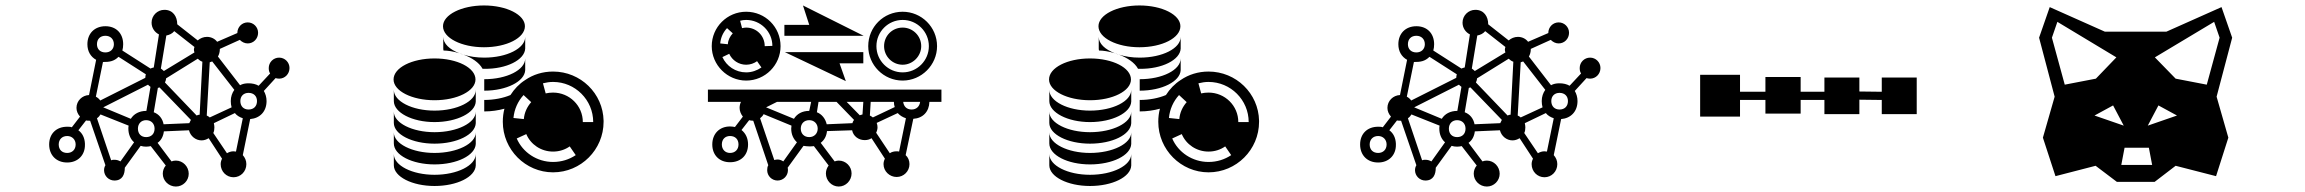

<svg xmlns="http://www.w3.org/2000/svg" viewBox="-20 -740 8440 703"><path d="M195 -211C195 -229 207 -242 226 -242C244 -242 257 -229 257 -211C257 -192 244 -180 226 -180C207 -180 195 -192 195 -211ZM450 -269C450 -248 458 -230 471 -219L421 -149C414 -153 407 -155 399 -155C395 -155 391 -155 387 -153L335 -307C341 -311 345 -316 348 -321L451 -280C450 -276 450 -272 450 -269ZM522 -430C524 -427 528 -425 531 -422L516 -334C490 -334 470 -323 459 -305L358 -347ZM485 -269C485 -287 497 -300 515 -300C534 -300 546 -287 546 -269C546 -250 534 -238 515 -238C497 -238 485 -250 485 -269ZM579 -285C575 -306 562 -322 543 -329L558 -418C560 -419 562 -419 564 -420L679 -301C677 -297 675 -293 673 -289ZM761 -253C764 -259 765 -266 765 -274C765 -279 764 -284 763 -289L840 -326C847 -317 857 -311 869 -307L844 -185C841 -185 838 -186 835 -186C826 -186 818 -183 811 -179ZM860 -370C860 -388 872 -400 890 -400C909 -400 921 -388 921 -370C921 -351 909 -339 890 -339C872 -339 860 -351 860 -370ZM335 -578C335 -597 347 -609 366 -609C384 -609 397 -597 397 -578C397 -560 384 -548 366 -548C347 -548 335 -560 335 -578ZM347 -372C343 -378 337 -383 331 -386L357 -513C380 -513 397 -515 414 -532L514 -468C513 -464 512 -460 512 -455ZM690 -558C690 -555 691 -551 692 -548L580 -480C577 -483 573 -486 569 -489L589 -610C600 -612 611 -617 618 -626L692 -568C691 -565 690 -561 690 -558ZM584 -438C586 -442 588 -448 588 -453L704 -525C709 -520 715 -516 721 -514L711 -320C707 -320 704 -319 700 -317ZM825 -370C825 -362 826 -354 828 -347L748 -310C745 -313 741 -315 737 -317L748 -512C752 -513 755 -514 757 -515L838 -411C830 -400 825 -386 825 -370ZM361 -117C361 -96 378 -79 399 -79C428 -79 437 -101 437 -126L495 -206C501 -204 508 -203 515 -203C521 -203 527 -204 532 -205L587 -134C580 -126 576 -115 576 -104C576 -78 598 -57 624 -57C650 -57 671 -78 671 -104C671 -130 650 -152 624 -152C618 -152 613 -151 608 -149L557 -217C570 -226 578 -241 580 -259L672 -263C677 -242 696 -226 718 -226C727 -226 736 -229 744 -234L793 -159C790 -153 788 -146 788 -139C788 -112 809 -91 835 -91C861 -91 882 -112 882 -139C882 -152 877 -163 869 -172L896 -304C932 -307 956 -332 956 -370C956 -384 952 -397 946 -407L989 -454C993 -453 997 -452 1002 -452C1023 -452 1040 -469 1040 -491C1040 -512 1023 -529 1002 -529C981 -529 964 -512 964 -491C964 -484 965 -477 969 -471L927 -426C917 -432 904 -435 890 -435C878 -435 868 -433 859 -428L778 -533C782 -540 785 -549 785 -561L858 -594C866 -586 876 -581 887 -581C908 -581 925 -598 925 -620C925 -641 908 -658 887 -658C866 -658 849 -641 849 -619L775 -587C767 -598 753 -605 738 -605C725 -605 713 -600 704 -592L629 -651C629 -680 613 -704 582 -704C556 -704 535 -683 535 -657C535 -638 546 -622 562 -614L543 -493C539 -492 535 -491 531 -489L428 -555C430 -562 431 -570 431 -578C431 -618 405 -644 366 -644C327 -644 300 -618 300 -578C300 -552 312 -532 332 -521L306 -392C281 -391 260 -371 260 -345C260 -333 265 -322 273 -313L243 -274C238 -276 232 -276 226 -276C186 -276 160 -250 160 -211C160 -172 186 -145 226 -145C265 -145 292 -172 291 -211V-214C290 -235 282 -252 267 -263L295 -299C299 -298 303 -298 310 -298L366 -135C363 -130 361 -124 361 -117Z M1860 -308C1863 -340 1876 -369 1897 -392L1925 -366C1910 -349 1900 -328 1898 -304ZM1907 -249C1923 -211 1961 -185 2005 -185C2028 -185 2049 -192 2066 -204L2088 -172C2064 -156 2036 -147 2005 -147C1946 -147 1894 -182 1872 -233ZM1968 -435C1980 -438 1992 -440 2005 -440C2086 -440 2152 -374 2152 -293H2114C2114 -353 2065 -401 2005 -401C1996 -401 1986 -400 1978 -398ZM1421 -449C1421 -407 1488 -373 1571 -373C1654 -373 1721 -407 1721 -449C1721 -492 1654 -526 1571 -526C1488 -526 1421 -492 1421 -449ZM1722 -411C1722 -369 1654 -335 1571 -335C1489 -335 1422 -369 1422 -411V-370C1422 -328 1489 -293 1571 -293C1653 -293 1720 -327 1722 -368ZM1722 -331C1722 -290 1654 -256 1571 -256C1489 -256 1422 -290 1422 -331V-290C1422 -248 1489 -214 1571 -214C1653 -214 1720 -247 1722 -289ZM1722 -255C1722 -214 1654 -180 1571 -180C1489 -180 1422 -214 1422 -255V-215C1422 -172 1489 -138 1571 -138C1653 -138 1720 -171 1722 -213ZM1722 -176C1722 -134 1654 -100 1571 -100C1489 -100 1422 -134 1422 -176V-135C1422 -93 1489 -59 1571 -59C1653 -59 1720 -92 1722 -134ZM1602 -644C1602 -601 1670 -567 1752 -567C1835 -567 1902 -601 1902 -644C1902 -686 1835 -720 1752 -720C1670 -720 1602 -686 1602 -644ZM1903 -605C1903 -563 1836 -529 1753 -529C1725 -529 1699 -533 1677 -540C1672 -542 1667 -543 1662 -545C1626 -559 1603 -580 1603 -605V-564C1603 -561 1603 -558 1604 -555C1618 -555 1640 -552 1662 -545C1667 -543 1672 -541 1677 -540C1706 -529 1734 -512 1747 -488H1753C1835 -487 1901 -521 1903 -562C1903 -585 1903 -582 1903 -605ZM1753 -408C1835 -408 1901 -442 1903 -483C1903 -506 1903 -503 1903 -526C1903 -484 1836 -450 1753 -450ZM1821 -294C1821 -192 1904 -109 2005 -109C2107 -109 2190 -192 2190 -294V-298C2188 -398 2106 -478 2005 -478C1967 -478 1932 -467 1903 -447V-449C1903 -449 1903 -449 1903 -447C1881 -433 1863 -414 1849 -392C1823 -381 1789 -374 1753 -374V-332C1780 -332 1805 -336 1827 -342C1823 -327 1821 -311 1821 -294Z M2623 -211C2623 -230 2635 -242 2653 -242C2672 -242 2684 -230 2684 -211C2684 -193 2672 -180 2653 -180C2635 -180 2623 -193 2623 -211ZM2877 -269C2877 -248 2885 -231 2898 -219L2848 -149C2842 -153 2835 -156 2827 -156C2823 -156 2818 -155 2815 -154L2763 -307C2768 -311 2773 -316 2776 -322L2878 -280C2878 -276 2877 -273 2877 -269ZM2825 -367H2950L2943 -334C2917 -334 2898 -323 2887 -305L2785 -347ZM2912 -269C2912 -287 2924 -300 2943 -300C2961 -300 2974 -287 2974 -269C2974 -251 2961 -238 2943 -238C2924 -238 2912 -251 2912 -269ZM3007 -285C3002 -306 2989 -322 2971 -329L2977 -367H3043L3107 -301C3104 -297 3102 -293 3101 -289ZM3141 -367 3138 -321C3135 -320 3131 -319 3128 -318L3080 -367ZM3176 -310C3172 -313 3169 -315 3165 -317L3168 -367H3253C3253 -360 3254 -354 3256 -348ZM3188 -254C3191 -260 3193 -267 3193 -274C3193 -279 3192 -285 3190 -290L3267 -326C3275 -317 3285 -311 3297 -307L3272 -185C3269 -186 3266 -186 3263 -186C3254 -186 3245 -184 3238 -179ZM3349 -367C3347 -350 3335 -339 3318 -339C3300 -339 3289 -350 3287 -367ZM2617 -581C2619 -603 2628 -622 2642 -637L2663 -618C2653 -607 2646 -594 2645 -578ZM2650 -543C2661 -519 2685 -503 2712 -503C2727 -503 2741 -508 2752 -516L2768 -493C2752 -482 2733 -475 2712 -475C2673 -475 2640 -498 2625 -531ZM2780 -571C2780 -609 2750 -639 2712 -639C2707 -639 2702 -638 2697 -637L2690 -664C2697 -666 2704 -667 2712 -667C2765 -667 2808 -624 2808 -572ZM3189 -571C3189 -624 3232 -667 3285 -667C3338 -667 3381 -624 3381 -571C3381 -518 3338 -475 3285 -475C3232 -475 3189 -518 3189 -571ZM2588 -211C2588 -172 2614 -146 2653 -146C2693 -146 2719 -172 2719 -211C2719 -234 2710 -252 2695 -264L2723 -300C2727 -299 2731 -298 2738 -298L2793 -135C2790 -130 2789 -124 2789 -117C2789 -96 2806 -79 2827 -79C2848 -79 2865 -96 2865 -117C2865 -120 2865 -123 2864 -126L2922 -206C2929 -205 2936 -204 2943 -204C2949 -204 2955 -204 2960 -205L3014 -134C3008 -126 3004 -116 3004 -105C3004 -79 3025 -57 3051 -57C3077 -57 3098 -79 3098 -105C3098 -131 3077 -152 3051 -152C3046 -152 3041 -151 3036 -149L2985 -217C2998 -227 3006 -241 3008 -260L3100 -263C3104 -242 3123 -227 3146 -227C3155 -227 3164 -229 3171 -234L3220 -159C3217 -153 3215 -146 3215 -139C3215 -113 3237 -92 3263 -92C3289 -92 3310 -113 3310 -139C3310 -152 3305 -164 3296 -172L3324 -305C3359 -307 3382 -331 3383 -367H3427V-412H2572V-367H2693C2690 -361 2688 -353 2688 -345C2688 -333 2693 -322 2700 -313L2671 -275C2665 -276 2660 -277 2653 -277C2614 -277 2588 -250 2588 -211ZM2586 -571C2586 -502 2643 -445 2712 -445C2782 -445 2838 -502 2838 -571C2838 -641 2782 -697 2712 -697C2643 -697 2586 -641 2586 -571ZM3077 -443 3054 -508H3141V-549H2854ZM2943 -649H2852V-609H3142L2920 -720ZM3217 -571C3217 -534 3247 -503 3285 -503C3322 -503 3353 -534 3353 -571C3353 -609 3322 -639 3285 -639C3247 -639 3217 -609 3217 -571ZM3159 -571C3159 -502 3215 -445 3285 -445C3354 -445 3411 -502 3411 -571C3411 -641 3354 -697 3285 -697C3215 -697 3159 -641 3159 -571Z M4260 -308C4263 -340 4276 -369 4297 -392L4325 -366C4310 -349 4300 -328 4298 -304ZM4307 -249C4323 -211 4361 -185 4405 -185C4428 -185 4449 -192 4466 -204L4488 -172C4464 -156 4436 -147 4405 -147C4346 -147 4294 -182 4272 -233ZM4368 -435C4380 -438 4392 -440 4405 -440C4486 -440 4552 -374 4552 -293H4514C4514 -353 4465 -401 4405 -401C4396 -401 4386 -400 4378 -398ZM3821 -449C3821 -407 3888 -373 3971 -373C4054 -373 4121 -407 4121 -449C4121 -492 4054 -526 3971 -526C3888 -526 3821 -492 3821 -449ZM4122 -411C4122 -369 4054 -335 3971 -335C3889 -335 3822 -369 3822 -411V-370C3822 -328 3889 -293 3971 -293C4053 -293 4120 -327 4122 -368ZM4122 -331C4122 -290 4054 -256 3971 -256C3889 -256 3822 -290 3822 -331V-290C3822 -248 3889 -214 3971 -214C4053 -214 4120 -247 4122 -289ZM4122 -255C4122 -214 4054 -180 3971 -180C3889 -180 3822 -214 3822 -255V-215C3822 -172 3889 -138 3971 -138C4053 -138 4120 -171 4122 -213ZM4122 -176C4122 -134 4054 -100 3971 -100C3889 -100 3822 -134 3822 -176V-135C3822 -93 3889 -59 3971 -59C4053 -59 4120 -92 4122 -134ZM4002 -644C4002 -601 4070 -567 4152 -567C4235 -567 4302 -601 4302 -644C4302 -686 4235 -720 4152 -720C4070 -720 4002 -686 4002 -644ZM4303 -605C4303 -563 4236 -529 4153 -529C4125 -529 4099 -533 4077 -540C4072 -542 4067 -543 4062 -545C4026 -559 4003 -580 4003 -605V-564C4003 -561 4003 -558 4004 -555C4018 -555 4040 -552 4062 -545C4067 -543 4072 -541 4077 -540C4106 -529 4134 -512 4147 -488H4153C4235 -487 4301 -521 4303 -562C4303 -585 4303 -582 4303 -605ZM4153 -408C4235 -408 4301 -442 4303 -483C4303 -506 4303 -503 4303 -526C4303 -484 4236 -450 4153 -450ZM4221 -294C4221 -192 4304 -109 4405 -109C4507 -109 4590 -192 4590 -294V-298C4588 -398 4506 -478 4405 -478C4367 -478 4332 -467 4303 -447V-449C4303 -449 4303 -449 4303 -447C4281 -433 4263 -414 4249 -392C4223 -381 4189 -374 4153 -374V-332C4180 -332 4205 -336 4227 -342C4223 -327 4221 -311 4221 -294Z M4995 -211C4995 -229 5007 -242 5026 -242C5044 -242 5057 -229 5057 -211C5057 -192 5044 -180 5026 -180C5007 -180 4995 -192 4995 -211ZM5250 -269C5250 -248 5258 -230 5271 -219L5221 -149C5214 -153 5207 -155 5199 -155C5195 -155 5191 -155 5187 -153L5135 -307C5141 -311 5145 -316 5148 -321L5251 -280C5250 -276 5250 -272 5250 -269ZM5322 -430C5324 -427 5328 -425 5331 -422L5316 -334C5290 -334 5270 -323 5259 -305L5158 -347ZM5285 -269C5285 -287 5297 -300 5315 -300C5334 -300 5346 -287 5346 -269C5346 -250 5334 -238 5315 -238C5297 -238 5285 -250 5285 -269ZM5379 -285C5375 -306 5362 -322 5343 -329L5358 -418C5360 -419 5362 -419 5364 -420L5479 -301C5477 -297 5475 -293 5473 -289ZM5561 -253C5564 -259 5565 -266 5565 -274C5565 -279 5564 -284 5563 -289L5640 -326C5647 -317 5657 -311 5669 -307L5644 -185C5641 -185 5638 -186 5635 -186C5626 -186 5618 -183 5611 -179ZM5660 -370C5660 -388 5672 -400 5690 -400C5709 -400 5721 -388 5721 -370C5721 -351 5709 -339 5690 -339C5672 -339 5660 -351 5660 -370ZM5135 -578C5135 -597 5147 -609 5166 -609C5184 -609 5197 -597 5197 -578C5197 -560 5184 -548 5166 -548C5147 -548 5135 -560 5135 -578ZM5147 -372C5143 -378 5137 -383 5131 -386L5157 -513C5180 -513 5197 -515 5214 -532L5314 -468C5313 -464 5312 -460 5312 -455ZM5490 -558C5490 -555 5491 -551 5492 -548L5380 -480C5377 -483 5373 -486 5369 -489L5389 -610C5400 -612 5411 -617 5418 -626L5492 -568C5491 -565 5490 -561 5490 -558ZM5384 -438C5386 -442 5388 -448 5388 -453L5504 -525C5509 -520 5515 -516 5521 -514L5511 -320C5507 -320 5504 -319 5500 -317ZM5625 -370C5625 -362 5626 -354 5628 -347L5548 -310C5545 -313 5541 -315 5537 -317L5548 -512C5552 -513 5555 -514 5557 -515L5638 -411C5630 -400 5625 -386 5625 -370ZM5161 -117C5161 -96 5178 -79 5199 -79C5228 -79 5237 -101 5237 -126L5295 -206C5301 -204 5308 -203 5315 -203C5321 -203 5327 -204 5332 -205L5387 -134C5380 -126 5376 -115 5376 -104C5376 -78 5398 -57 5424 -57C5450 -57 5471 -78 5471 -104C5471 -130 5450 -152 5424 -152C5418 -152 5413 -151 5408 -149L5357 -217C5370 -226 5378 -241 5380 -259L5472 -263C5477 -242 5496 -226 5518 -226C5527 -226 5536 -229 5544 -234L5593 -159C5590 -153 5588 -146 5588 -139C5588 -112 5609 -91 5635 -91C5661 -91 5682 -112 5682 -139C5682 -152 5677 -163 5669 -172L5696 -304C5732 -307 5756 -332 5756 -370C5756 -384 5752 -397 5746 -407L5789 -454C5793 -453 5797 -452 5802 -452C5823 -452 5840 -469 5840 -491C5840 -512 5823 -529 5802 -529C5781 -529 5764 -512 5764 -491C5764 -484 5765 -477 5769 -471L5727 -426C5717 -432 5704 -435 5690 -435C5678 -435 5668 -433 5659 -428L5578 -533C5582 -540 5585 -549 5585 -561L5658 -594C5666 -586 5676 -581 5687 -581C5708 -581 5725 -598 5725 -620C5725 -641 5708 -658 5687 -658C5666 -658 5649 -641 5649 -619L5575 -587C5567 -598 5553 -605 5538 -605C5525 -605 5513 -600 5504 -592L5429 -651C5429 -680 5413 -704 5382 -704C5356 -704 5335 -683 5335 -657C5335 -638 5346 -622 5362 -614L5343 -493C5339 -492 5335 -491 5331 -489L5228 -555C5230 -562 5231 -570 5231 -578C5231 -618 5205 -644 5166 -644C5127 -644 5100 -618 5100 -578C5100 -552 5112 -532 5132 -521L5106 -392C5081 -391 5060 -371 5060 -345C5060 -333 5065 -322 5073 -313L5043 -274C5038 -276 5032 -276 5026 -276C4986 -276 4960 -250 4960 -211C4960 -172 4986 -145 5026 -145C5065 -145 5092 -172 5091 -211V-214C5090 -235 5082 -252 5067 -263L5095 -299C5099 -298 5103 -298 5110 -298L5166 -135C5163 -130 5161 -124 5161 -117Z M6444 -458V-404H6351V-466H6205V-313H6351V-374H6444V-324H6573V-374H6660V-322H6788V-375L6870 -374V-322H6998V-456H6870V-404L6788 -405V-456H6660V-404H6573V-458Z M7756 -280 7649 -317 7717 -354ZM7860 -136H7747L7759 -199H7848ZM7883 -354 7951 -317 7844 -280ZM7729 -530 7654 -452 7540 -430 7493 -602 7513 -660ZM7946 -452 7870 -530 8087 -660 8107 -602 8060 -430ZM7946 -133 8094 -95 8139 -236 8096 -386 8153 -602 8114 -714 7912 -624H7687L7485 -714L7446 -602L7503 -386L7460 -236L7506 -95L7653 -133L7731 -74H7869Z"/></svg>

Font: CryptoKit_GRILLE 1.4
Style: Regular
Weight: 400
Monospace: yes
Designer: Oceane Juvin
Foundry: http://www.head-geneve.ch
Version: Version 1.004